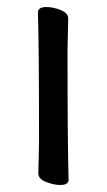

<svg xmlns="http://www.w3.org/2000/svg" viewBox="-20 -510 303 546"><path d="M152 16Q133 16 111 7.5Q89 -1 89 -17L91 -105Q91 -368 88 -475Q88 -490 112 -490Q131 -490 152.5 -481.5Q174 -473 174 -457L172 -368Q172 -105 175 1Q175 16 152 16Z"/></svg>

Font: LXGW WenKai Lite
Style: Bold
Weight: 700
Designer: LXGW / Fontworks Inc.
Foundry: LXGW / Fontworks Inc.
Version: Version 1.330;April 28, 2024